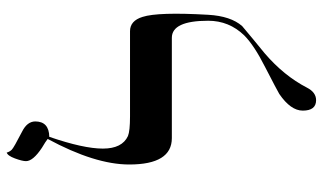

<svg xmlns="http://www.w3.org/2000/svg" viewBox="-218 -753 979 583"><g transform="rotate(-90 271.5 -461.5)"><path d="M518.1 -318.8Q514.2 -250.5 483.9 -215.8Q443.4 -181.6 401.4 -147.5Q333 -88.9 296.9 -19Q282.7 8.8 258.8 8.8Q227.1 8.8 227.1 -31.7Q227.1 -68.4 277.8 -103Q285.6 -107.9 359.4 -146Q425.3 -179.2 455.6 -209.5Q500 -255.4 500 -318.8Q500 -429.2 448.2 -429.2H143.6Q63.5 -429.2 63.5 -558.6Q63.5 -662.6 141.1 -806.2Q133.3 -812.5 114.3 -823.7Q73.7 -850.6 73.7 -872.1Q73.7 -883.3 82 -905.8Q90.3 -928.2 100.1 -930.7V-929.2Q102.5 -921.4 108.4 -915.3Q114.3 -909.2 163.6 -883.8Q193.8 -868.7 194.3 -844.2Q194.3 -802.2 147.5 -801.3Q111.8 -697.3 111.8 -638.7Q111.8 -580.1 149.9 -562.5Q165 -556.2 209.5 -556.2H468.3Q500 -556.2 511.7 -518.1Q526.9 -471.2 518.1 -318.8Z"/></g></svg>

Font: Accordance
Style: Regular
Weight: 400
Version: Version 1.1 (build May 11, 2018) Miklal Software Solutions, 